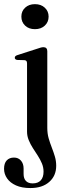

<svg xmlns="http://www.w3.org/2000/svg" viewBox="-39 -698 334 948"><path d="M194.5 -66.5Q194.5 -39 201.2 -15.2Q208 8.5 216.8 30.8Q225.5 53 232 75Q238.5 97 238.5 120.5Q238.5 170 204.2 200.2Q170 230.5 111 230.5Q69 230.5 40 217.5Q11 204.5 -4 182.8Q-19 161 -19 135.5Q-19 108 -5.8 94Q7.5 80 30 80Q51.5 80 64.5 95Q77.5 110 77.5 134V160.5Q77.5 183.5 89 195.5Q100.5 207.5 122.5 207.5Q148.5 207.5 162.2 192.5Q176 177.5 176 149.5Q176 128.5 168 109.2Q160 90 147.8 71Q135.5 52 123.2 33Q111 14 102.8 -6.2Q94.5 -26.5 94.5 -48.5V-384Q94.5 -393 91.5 -396.8Q88.5 -400.5 81.5 -401L46 -402Q40 -403 37 -405.8Q34 -408.5 34 -412.5Q34 -417.5 37.2 -420.8Q40.5 -424 48.5 -426.5L143.5 -457Q155.5 -461.5 162.8 -463.2Q170 -465 175.5 -465Q185 -465 189.8 -459.8Q194.5 -454.5 194.5 -445.5ZM133.5 -554Q103.5 -554 85 -571.5Q66.5 -589 66.5 -616Q66.5 -643 85.2 -660.2Q104 -677.5 133.5 -677.5Q163.5 -677.5 182.2 -660Q201 -642.5 201 -616Q201 -589 182.2 -571.5Q163.5 -554 133.5 -554Z"/></svg>

Font: Fraunces 60pt
Style: Regular
Weight: 400
Version: Version 1.000;[b76b70a41]